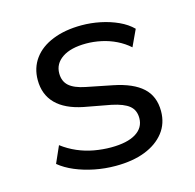

<svg xmlns="http://www.w3.org/2000/svg" viewBox="-81 -582 683 674"><g transform="rotate(-15 260.0 -245.0)"><path d="M260 9Q221 9 183.5 1.5Q146 -6 114 -19.5Q82 -33 59 -52L86 -113Q111 -94 140 -81.5Q169 -69 200 -63.5Q231 -58 261 -58Q320 -58 351.5 -77.5Q383 -97 383 -132Q383 -161 363.5 -177Q344 -193 301 -202L204 -220Q139 -233 106 -266.5Q73 -300 73 -353Q73 -397 97 -430Q121 -463 166 -481Q211 -499 271 -499Q305 -499 339 -492Q373 -485 402.5 -471.5Q432 -458 452 -438L424 -378Q404 -396 378.5 -408.5Q353 -421 325 -427Q297 -433 270 -433Q214 -433 183 -412Q152 -391 152 -356Q152 -327 170.5 -310.5Q189 -294 229 -286L324 -267Q394 -253 428.5 -221.5Q463 -190 463 -136Q463 -91 437.5 -58.5Q412 -26 367 -8.5Q322 9 260 9Z"/></g></svg>

Font: Nunito Sans 10pt
Style: Regular
Weight: 400
Designer: Vernon Adams
Foundry: Vernon Adams
Version: Version 3.101;gftools[0.9.27]